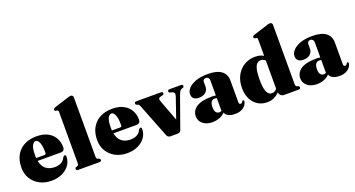

<svg xmlns="http://www.w3.org/2000/svg" viewBox="-48 -1375 3706 2007"><g transform="rotate(-20 1805.0 -371.5)"><path d="M502 -278Q502 -233 456.5 -233H201.5Q214.5 -169.5 252.8 -140Q291 -110.5 348.5 -110.5Q392 -110.5 422.5 -127.5Q453 -144.5 467 -178.5Q480.5 -192 488 -192Q500 -192 500 -171.5Q500 -121 470.5 -79.2Q441 -37.5 389.2 -12.8Q337.5 12 270 12Q197.5 12 140.5 -17.5Q83.5 -47 50.5 -100Q17.5 -153 17.5 -223Q17.5 -341 86.8 -410Q156 -479 278 -479Q350 -479 400 -452.8Q450 -426.5 476 -381Q502 -335.5 502 -278ZM196 -296.5Q196 -281 197 -266.5H288.5Q307 -266.5 307 -285.5Q307 -366 290.8 -400.8Q274.5 -435.5 252.5 -435.5Q229.5 -435.5 212.8 -404Q196 -372.5 196 -296.5Z M784.5 -727.5V-71Q784.5 -45 797.5 -40.5L812 -36Q826.5 -30 826.5 -18Q826.5 0 804 0H568Q545.5 0 545.5 -18Q545.5 -30 559.5 -36L574.5 -40.5Q587 -45 587 -71V-637.5Q587 -655.5 574 -658.5L559 -660.5Q545.5 -663.5 545.5 -676.5Q545.5 -689 564.5 -696.5L712 -743.5Q743 -755 756 -755Q770 -755 777.2 -747.2Q784.5 -739.5 784.5 -727.5Z M1344.5 -278Q1344.5 -233 1299 -233H1044Q1057 -169.5 1095.2 -140Q1133.5 -110.5 1191 -110.5Q1234.5 -110.5 1265 -127.5Q1295.5 -144.5 1309.5 -178.5Q1323 -192 1330.5 -192Q1342.5 -192 1342.5 -171.5Q1342.5 -121 1313 -79.2Q1283.5 -37.5 1231.8 -12.8Q1180 12 1112.5 12Q1040 12 983 -17.5Q926 -47 893 -100Q860 -153 860 -223Q860 -341 929.2 -410Q998.5 -479 1120.5 -479Q1192.5 -479 1242.5 -452.8Q1292.5 -426.5 1318.5 -381Q1344.5 -335.5 1344.5 -278ZM1038.5 -296.5Q1038.5 -281 1039.5 -266.5H1131Q1149.5 -266.5 1149.5 -285.5Q1149.5 -366 1133.2 -400.8Q1117 -435.5 1095 -435.5Q1072 -435.5 1055.2 -404Q1038.5 -372.5 1038.5 -296.5Z M1673.5 0H1593.5Q1566 0 1555 -27.5L1408.5 -401Q1403 -414 1399.2 -418.8Q1395.5 -423.5 1390 -425.5L1375.5 -430.5Q1363 -436 1363 -448.5Q1363 -466 1384.5 -466H1656.5Q1678 -466 1678 -448.5Q1678 -435.5 1662.5 -431L1644 -426.5Q1623 -421.5 1618.2 -411.5Q1613.5 -401.5 1622 -379L1710 -144L1787.5 -368.5Q1797 -395.5 1791 -408.8Q1785 -422 1766 -426.5L1748 -431Q1732 -435.5 1732 -448.5Q1732 -466 1753.5 -466H1880Q1901.5 -466 1901.5 -448.5Q1901.5 -435.5 1887 -431L1876.5 -427.5Q1863.5 -424 1854.2 -410.5Q1845 -397 1834 -365.5L1712 -24.5Q1706.5 -10 1696 -5Q1685.5 0 1673.5 0Z M1914 -103.5Q1914 -168 1970.5 -205.2Q2027 -242.5 2142 -242.5Q2167.5 -242.5 2186 -238.5V-406.5Q2186 -425 2176.2 -436Q2166.5 -447 2150.5 -447Q2135.5 -447 2125.8 -438.8Q2116 -430.5 2116 -416.5V-363Q2116 -325 2088.8 -300.8Q2061.5 -276.5 2014 -276.5Q1936.5 -276.5 1936.5 -345Q1936.5 -375.5 1963.5 -406.2Q1990.5 -437 2045 -457.8Q2099.5 -478.5 2181.5 -478.5Q2283 -478.5 2332.8 -440.5Q2382.5 -402.5 2382.5 -334V-91.5Q2382.5 -68.5 2401.5 -68.5Q2418 -68.5 2425 -88Q2429 -94.5 2435 -94.5Q2445 -94.5 2445 -81Q2445 -64 2431 -42Q2417 -20 2387.2 -4Q2357.5 12 2310.5 12Q2263.5 12 2235.2 -3.8Q2207 -19.5 2200.5 -43.5Q2176 -16.5 2138.2 -2.2Q2100.5 12 2059 12Q1994.5 12 1954.2 -20.8Q1914 -53.5 1914 -103.5ZM2110.5 -135Q2110.5 -96.5 2124.5 -78.5Q2138.5 -60.5 2160.5 -60.5Q2173 -60.5 2186 -67.5V-209.5Q2175.5 -212.5 2161.5 -212.5Q2138 -212.5 2124.2 -193Q2110.5 -173.5 2110.5 -135Z M2469 -217.5Q2469 -296 2500 -354.8Q2531 -413.5 2584.8 -446.2Q2638.5 -479 2707 -479Q2764 -479 2802 -455.5V-637.5Q2802 -655.5 2789 -658.5L2774 -660.5Q2761 -663.5 2761 -676.5Q2761 -689 2779.5 -696.5L2927.5 -743.5Q2943.5 -749.5 2953 -752.2Q2962.5 -755 2972 -755Q2985.5 -755 2992.8 -747.2Q3000 -739.5 3000 -727.5V-71Q3000 -45 3012.5 -40.5L3027.5 -36Q3041.5 -30 3041.5 -18Q3041.5 0 3019 0H2857Q2836.5 0 2821.2 -14.5Q2806 -29 2806.5 -48.5Q2777.5 -19 2743.5 -3.5Q2709.5 12 2669 12Q2610 12 2565 -16.2Q2520 -44.5 2494.5 -96Q2469 -147.5 2469 -217.5ZM2672 -236Q2672 -138.5 2692 -99.2Q2712 -60 2744 -60Q2777 -60 2802 -88.5V-402.5Q2780.5 -425 2751 -425Q2727.5 -425 2709.5 -408Q2691.5 -391 2681.8 -349.5Q2672 -308 2672 -236Z M3076 -103.5Q3076 -168 3132.5 -205.2Q3189 -242.5 3304 -242.5Q3329.5 -242.5 3348 -238.5V-406.5Q3348 -425 3338.2 -436Q3328.5 -447 3312.5 -447Q3297.5 -447 3287.8 -438.8Q3278 -430.5 3278 -416.5V-363Q3278 -325 3250.8 -300.8Q3223.5 -276.5 3176 -276.5Q3098.5 -276.5 3098.5 -345Q3098.5 -375.5 3125.5 -406.2Q3152.5 -437 3207 -457.8Q3261.5 -478.5 3343.5 -478.5Q3445 -478.5 3494.8 -440.5Q3544.5 -402.5 3544.5 -334V-91.5Q3544.5 -68.5 3563.5 -68.5Q3580 -68.5 3587 -88Q3591 -94.5 3597 -94.5Q3607 -94.5 3607 -81Q3607 -64 3593 -42Q3579 -20 3549.2 -4Q3519.5 12 3472.5 12Q3425.5 12 3397.2 -3.8Q3369 -19.5 3362.5 -43.5Q3338 -16.5 3300.2 -2.2Q3262.5 12 3221 12Q3156.5 12 3116.2 -20.8Q3076 -53.5 3076 -103.5ZM3272.5 -135Q3272.5 -96.5 3286.5 -78.5Q3300.5 -60.5 3322.5 -60.5Q3335 -60.5 3348 -67.5V-209.5Q3337.5 -212.5 3323.5 -212.5Q3300 -212.5 3286.2 -193Q3272.5 -173.5 3272.5 -135Z"/></g></svg>

Font: Fraunces 72pt S000 Black
Style: Regular
Weight: 900
Version: Version 1.000; ttfautohint (v1.8.3)